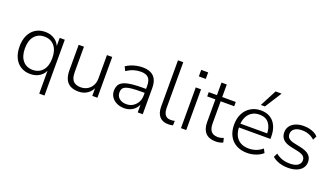

<svg xmlns="http://www.w3.org/2000/svg" viewBox="-76 -1364 3752 2157"><g transform="rotate(20 1799.5 -285.5)"><path d="M442 180V-117H451Q434 -60 386 -26Q338 8 271 8Q205 8 155.5 -22.5Q106 -53 79.5 -110Q53 -167 53 -244Q53 -321 80 -377.5Q107 -434 156 -464.5Q205 -495 271 -495Q338 -495 386.5 -461Q435 -427 452 -368H444V-487H505V180ZM280 -45Q356 -45 400 -97.5Q444 -150 444 -244Q444 -338 400 -390Q356 -442 280 -442Q205 -442 161 -390Q117 -338 117 -244Q117 -150 161 -97.5Q205 -45 280 -45Z M847 8Q788 8 749 -13Q710 -34 690.5 -76.5Q671 -119 671 -181V-487H734V-184Q734 -139 746 -108Q758 -77 785.5 -61.5Q813 -46 855 -46Q900 -46 935 -67Q970 -88 989.5 -124.5Q1009 -161 1009 -209V-487H1072V0H1011V-115H1021Q1000 -56 954 -24Q908 8 847 8Z M1392 8Q1343 8 1303.5 -11Q1264 -30 1241.5 -63Q1219 -96 1219 -137Q1219 -192 1247 -223Q1275 -254 1340 -267Q1405 -280 1514 -280H1564V-233H1516Q1449 -233 1404 -229Q1359 -225 1332.5 -214.5Q1306 -204 1295 -186.5Q1284 -169 1284 -142Q1284 -97 1316 -70Q1348 -43 1401 -43Q1445 -43 1478.5 -64Q1512 -85 1532 -120.5Q1552 -156 1552 -201V-316Q1552 -382 1523.5 -412Q1495 -442 1433 -442Q1389 -442 1348 -429.5Q1307 -417 1263 -388L1239 -437Q1266 -455 1298 -468Q1330 -481 1365 -488Q1400 -495 1434 -495Q1493 -495 1533 -475.5Q1573 -456 1593.5 -415.5Q1614 -375 1614 -312V0H1554V-116H1562Q1552 -79 1528 -51Q1504 -23 1469.5 -7.5Q1435 8 1392 8Z M1919 8Q1851 8 1815 -33.5Q1779 -75 1779 -151V-705H1842V-158Q1842 -122 1852 -97Q1862 -72 1881.5 -59.5Q1901 -47 1929 -47Q1942 -47 1954 -48.5Q1966 -50 1978 -53L1976 1Q1961 5 1947.5 6.5Q1934 8 1919 8Z M2061 -615V-693H2144V-615ZM2071 0V-487H2134V0Z M2487 8Q2406 8 2365 -36.5Q2324 -81 2324 -162V-436H2226V-487H2324V-637H2387V-487H2549V-436H2387V-171Q2387 -110 2412 -78.5Q2437 -47 2494 -47Q2513 -47 2530 -51.5Q2547 -56 2561 -61L2573 -11Q2560 -3 2535 2.5Q2510 8 2487 8Z M2863 8Q2788 8 2733 -22Q2678 -52 2648 -108Q2618 -164 2618 -242Q2618 -318 2647 -374.5Q2676 -431 2728.5 -463Q2781 -495 2849 -495Q2916 -495 2962 -466Q3008 -437 3032.5 -384Q3057 -331 3057 -257V-230H2663V-276H3020L3002 -262Q3002 -348 2963.5 -396.5Q2925 -445 2850 -445Q2796 -445 2758 -420Q2720 -395 2700 -351Q2680 -307 2680 -249V-243Q2680 -180 2701.5 -135.5Q2723 -91 2764 -68Q2805 -45 2862 -45Q2906 -45 2946.5 -58.5Q2987 -72 3025 -104L3049 -58Q3016 -27 2965.5 -9.5Q2915 8 2863 8ZM2825 -552 2929 -751H3001L2874 -552Z M3352 8Q3315 8 3279.5 1Q3244 -6 3214 -20.5Q3184 -35 3162 -54L3185 -101Q3210 -81 3237.5 -68Q3265 -55 3294.5 -49.5Q3324 -44 3354 -44Q3416 -44 3449 -66.5Q3482 -89 3482 -128Q3482 -159 3461 -177Q3440 -195 3393 -206L3303 -225Q3239 -239 3208 -271Q3177 -303 3177 -354Q3177 -396 3200 -428Q3223 -460 3265 -477.5Q3307 -495 3362 -495Q3396 -495 3428 -488Q3460 -481 3487.5 -467Q3515 -453 3533 -432L3510 -386Q3490 -405 3465.5 -418Q3441 -431 3414.5 -437Q3388 -443 3361 -443Q3303 -443 3270.5 -419.5Q3238 -396 3238 -356Q3238 -325 3257.5 -306Q3277 -287 3320 -277L3410 -258Q3477 -243 3510 -212.5Q3543 -182 3543 -131Q3543 -88 3519.5 -57Q3496 -26 3453 -9Q3410 8 3352 8Z"/></g></svg>

Font: Nunito Sans 11pt Light
Style: Regular
Weight: 300
Version: Version 3.101;gftools[0.9.27]